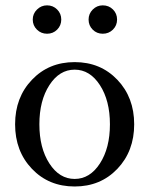

<svg xmlns="http://www.w3.org/2000/svg" viewBox="-20 -675 549 707"><path d="M100.6 -603Q100.6 -624.5 116.2 -639.9Q131.8 -655.3 153.3 -655.3Q175.3 -655.3 190.4 -640.1Q205.6 -625 205.6 -603Q205.6 -581.1 190.4 -565.9Q175.3 -550.8 153.3 -550.8Q131.3 -550.8 116 -565.9Q100.6 -581.1 100.6 -603ZM306.2 -603Q306.2 -624.5 321.5 -639.9Q336.9 -655.3 358.4 -655.3Q380.9 -655.3 396 -640.1Q411.1 -625 411.1 -603Q411.1 -581.1 395.8 -565.9Q380.4 -550.8 358.4 -550.8Q336.4 -550.8 321.3 -565.9Q306.2 -581.1 306.2 -603ZM412.1 -53.2Q350.1 11.7 254.9 11.7Q159.7 11.7 97.7 -53.2Q35.6 -118.2 35.6 -217.3Q35.6 -316.4 97.7 -381.3Q159.7 -446.3 254.9 -446.3Q350.1 -446.3 412.1 -381.3Q474.1 -316.4 474.1 -217.3Q474.1 -118.2 412.1 -53.2ZM161.9 -73Q198.7 -16.1 254.9 -16.1Q311 -16.1 347.9 -73Q384.8 -129.9 384.8 -217.3Q384.8 -304.7 347.9 -361.6Q311 -418.5 254.9 -418.5Q198.7 -418.5 161.9 -361.6Q125 -304.7 125 -217.3Q125 -129.9 161.9 -73Z"/></svg>

Font: Elstob
Style: Regular
Weight: 400
Designer: Peter S. Baker
Version: Version 1.015